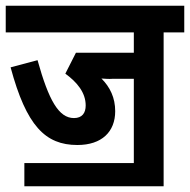

<svg xmlns="http://www.w3.org/2000/svg" viewBox="-20 -642 663 670"><path d="M65 -73V8H551V-529H623V-622H0V-529H447V-458H245L208 -385C249 -355 279 -319 279 -274C279 -248 267 -230 238 -230C185 -230 150 -292 111 -432L17 -407C72 -203 138 -136 250 -136C335 -136 382 -182 382 -254C382 -301 364 -338 334 -368C347 -367 361 -366 373 -367H447V-73Z"/></svg>

Font: Noto Sans Devanagari ExtraCondensed SemiBold
Style: Regular
Weight: 600
Width: 2
Designer: Jelle Bosma - Monotype Design Team
Foundry: Monotype Imaging Inc.
Version: Version 2.004